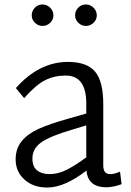

<svg xmlns="http://www.w3.org/2000/svg" viewBox="-20 -824 585 859"><path d="M50 0ZM524 0Q489 13 457 14Q373 14 367 -61Q269 15 191 15Q129 15 89.5 -20.5Q50 -56 50 -111Q50 -160 77.5 -193Q105 -226 154 -248Q203 -270 285 -293L366 -316V-361Q366 -486 274 -486Q223 -486 181.5 -465Q140 -444 88 -385L51 -430Q155 -547 284 -547Q369 -547 405.5 -503.5Q442 -460 442 -358V-86Q442 -64 449.5 -54.5Q457 -45 474 -45Q492 -45 517 -56ZM202 -45Q239 -45 276.5 -63.5Q314 -82 366 -120V-263L303 -244Q204 -215 164.5 -187Q125 -159 125 -115Q125 -78 146 -61.5Q167 -45 202 -45ZM122 -755Q122 -775 136 -789.5Q150 -804 170 -804Q190 -804 204.5 -789.5Q219 -775 219 -755Q219 -736 204.5 -722Q190 -708 170 -708Q151 -708 136.5 -722Q122 -736 122 -755ZM316 -755Q316 -775 330 -789.5Q344 -804 364 -804Q384 -804 398.5 -789.5Q413 -775 413 -755Q413 -736 398.5 -722Q384 -708 364 -708Q345 -708 330.5 -722Q316 -736 316 -755Z"/></svg>

Font: Martel Sans Light
Style: Regular
Weight: 300
Designer: Dan Reynolds and Mathieu Réguer
Foundry: Dan Reynolds and Mathieu Réguer
Version: Version 1.002; ttfautohint (v1.1) -l 5 -r 5 -G 72 -x 0 -D la